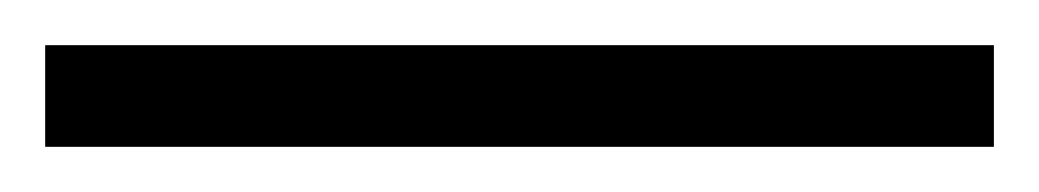

<svg xmlns="http://www.w3.org/2000/svg" viewBox="-24 -825 460 85"><path d="M416 -760H-4V-805H416Z"/></svg>

Font: Noto Sans Telugu ExtraCondensed Light
Style: Regular
Weight: 300
Width: 2
Designer: Jelle Bosma - Monotype Design Team
Foundry: Monotype Imaging Inc.
Version: Version 2.005; ttfautohint (v1.8.4.7-5d5b)